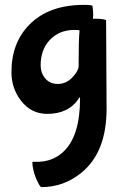

<svg xmlns="http://www.w3.org/2000/svg" viewBox="-20 -458 498 789"><path d="M132 207Q196 207 240 166Q309 102 309 -54Q309 -58 308 -58Q307 -58 305 -55Q263 10 174 10Q107 10 65 -46Q27 -96 27 -162Q27 -282 101 -357Q181 -438 325 -438Q360 -438 360 -433Q363 -416 363 -396L362 -381H373Q405 -381 416 -375L418 -11Q418 169 313 253Q241 311 150 311Q144 311 129 277Q113 239 113 207ZM286 -335Q222 -335 183 -292Q147 -252 147 -190Q147 -159 164 -138Q184 -113 217 -113Q255 -113 282 -145Q303 -169 303 -186Q303 -300 307 -332Q307 -335 286 -335Z"/></svg>

Font: Bubblegum Sans
Style: Regular
Weight: 400
Designer: Angel Koziupa and Alejandro Paul
Foundry: Angel Koziupa and Alejandro Paul
Version: Version 1.001